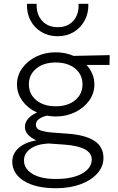

<svg xmlns="http://www.w3.org/2000/svg" viewBox="-20 -772 624 1017"><path d="M275 -155Q251.5 -155 228.5 -159.5Q201.5 -153 185.8 -141Q170 -129 170 -112Q170 -89.5 194.8 -81.2Q219.5 -73 256 -70L338 -64Q431 -57.5 479.5 -26.2Q528 5 528 65Q528 110 496 146.2Q464 182.5 407.2 203.8Q350.5 225 276 225Q168 225 106.5 186.2Q45 147.5 45 84Q45 43.5 76.8 13.5Q108.5 -16.5 172 -29Q112 -56 112 -100Q112 -123.5 128.8 -143Q145.5 -162.5 176 -176Q128.5 -197.5 99.2 -237Q70 -276.5 70 -325Q70 -372.5 97.8 -411Q125.5 -449.5 172 -472.2Q218.5 -495 275 -495Q325.5 -495 370 -476L561 -480L560 -428H438.5Q458 -406.5 469 -380.2Q480 -354 480 -325Q480 -277.5 452.2 -239Q424.5 -200.5 378 -177.8Q331.5 -155 275 -155ZM275 -209Q339 -209 378 -241.2Q417 -273.5 417 -325Q417 -377 378 -409Q339 -441 275 -441Q211.5 -441 172.2 -409Q133 -377 133 -325Q133 -273.5 172.2 -241.2Q211.5 -209 275 -209ZM275 176Q364.5 176 415.2 147Q466 118 466 73Q466 4.5 321 -6L236 -12Q175.5 -8.5 141.2 16Q107 40.5 107 78Q107 121.5 151.8 148.8Q196.5 176 275 176ZM286 -580Q237 -580 199.5 -602.5Q162 -625 141.5 -663.8Q121 -702.5 123 -752H174Q172 -696.5 202.8 -662.2Q233.5 -628 286 -628Q338.5 -628 368.8 -662.2Q399 -696.5 396 -752H448Q449.5 -703 428.8 -664Q408 -625 370.8 -602.5Q333.5 -580 286 -580Z"/></svg>

Font: Geologica Thin
Style: Regular
Weight: 100
Designer: Sindre Bremnes, Frode Helland
Foundry: Monokrom Skriftforlag AS
Version: Version 1.010; ttfautohint (v1.8.4.7-5d5b);gftools[0.9.28]